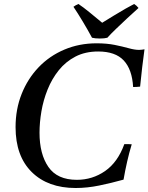

<svg xmlns="http://www.w3.org/2000/svg" viewBox="-20 -928 744 962"><path d="M359 14Q220 14 139 -66Q58 -146 58 -291Q58 -381 88.5 -457.5Q119 -534 173.5 -591Q228 -648 302.5 -679.5Q377 -711 464 -711Q515 -711 554.5 -703Q594 -695 624.5 -686.5Q655 -678 677 -678Q683 -678 691 -679Q699 -680 704 -681Q698 -638 692.5 -591.5Q687 -545 682 -494Q673 -493 664.5 -492.5Q656 -492 647 -492Q642 -580 600 -625Q558 -670 472 -670Q407 -670 358 -644.5Q309 -619 274.5 -576Q240 -533 218.5 -479.5Q197 -426 187.5 -370Q178 -314 178 -263Q178 -156 222.5 -91.5Q267 -27 365 -27Q443 -27 506.5 -71Q570 -115 603 -206Q611 -206 621.5 -206Q632 -206 640 -205Q627 -162 617 -118Q607 -74 599 -28Q538 -11 477.5 1.5Q417 14 359 14ZM492 -814Q518 -830 549 -849Q580 -868 608 -884Q636 -900 652 -908Q665 -900 674 -888Q647 -864 617.5 -836.5Q588 -809 561.5 -783.5Q535 -758 518 -739Q504 -735 480 -735Q456 -735 441 -739Q420 -778 394.5 -820.5Q369 -863 348 -894Q360 -903 373 -908Q396 -893 429.5 -865.5Q463 -838 492 -814Z"/></svg>

Font: Tiro Devanagari Marathi
Style: Italic
Weight: 400
Italic angle: -11°
Designer: Devanagari: John Hudson & Fiona Ross, assisted by Paul Hanslow. Latin: John Hudson with Paul Hanslow, assisted by Kaja S
Foundry: Tiro Typeworks Ltd.
Version: Version 1.52